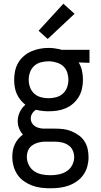

<svg xmlns="http://www.w3.org/2000/svg" viewBox="-20 -787 540 1030"><path d="M250 223Q225 223 200 220Q175 217 151.5 208Q128 199 107.5 184.5Q87 170 73 149Q59 128 52.5 103.5Q46 79 46 54Q46 37 49 20Q52 3 59.5 -13Q67 -29 78 -42Q89 -55 103 -65Q90 -79 82.5 -98Q75 -117 75 -137Q75 -162 86 -185.5Q97 -209 116 -225Q101 -237 89 -252Q77 -267 69.5 -284.5Q62 -302 59 -321Q56 -340 56 -359Q56 -383 61 -406.5Q66 -430 78 -450.5Q90 -471 108 -486.5Q126 -502 148 -511.5Q170 -521 193.5 -525.5Q217 -530 240 -530Q256 -530 271 -528Q286 -526 300 -523L309 -520H460V-450L402 -452Q415 -431 420 -407Q425 -383 425 -359Q425 -336 420 -312.5Q415 -289 403 -268.5Q391 -248 373 -232Q355 -216 333 -206.5Q311 -197 287.5 -193.5Q264 -190 240 -190Q223 -190 206.5 -192Q190 -194 173 -198Q161 -191 153 -178.5Q145 -166 145 -151Q145 -139 150.5 -128.5Q156 -118 166 -111Q176 -104 187.5 -101Q199 -98 211 -97Q212 -97 213 -97Q214 -97 215 -97Q218 -97 220.5 -97Q223 -97 226 -97H274Q297 -97 319 -94.5Q341 -92 362 -83.5Q383 -75 401.5 -62Q420 -49 432.5 -30Q445 -11 450 11Q455 33 455 56Q455 81 448.5 105.5Q442 130 427.5 150.5Q413 171 392.5 185.5Q372 200 348.5 208.5Q325 217 300 220Q275 223 250 223ZM240 -260Q261 -260 281.5 -265.5Q302 -271 317.5 -285Q333 -299 340 -319Q347 -339 347 -359Q347 -378 341 -397Q335 -416 321.5 -429.5Q308 -443 289.5 -449.5Q271 -456 251 -458H240Q240 -458 239.5 -458Q239 -458 239 -458Q219 -458 198.5 -452.5Q178 -447 163 -433Q148 -419 141 -399.5Q134 -380 134 -359Q134 -339 141 -319Q148 -299 163.5 -285Q179 -271 199.5 -265.5Q220 -260 240 -260ZM250 153Q273 153 295.5 148.5Q318 144 337 132Q356 120 367 99.5Q378 79 378 56Q378 37 370 19.5Q362 2 346 -8.5Q330 -19 311.5 -23Q293 -27 274 -27H226Q223 -27 220 -27Q217 -27 215 -27Q198 -26 181 -21Q164 -16 150.5 -5.5Q137 5 130.5 21Q124 37 124 54Q124 77 134.5 98Q145 119 163.5 131.5Q182 144 204.5 148.5Q227 153 250 153ZM236 -578 187 -622 320 -767 380 -713Z"/></svg>

Font: Zed Mono
Style: Regular
Weight: 400
Monospace: yes
Designer: Belleve Invis
Foundry: Belleve Invis
Version: Version 1.0.0; ttfautohint (v1.8.4)